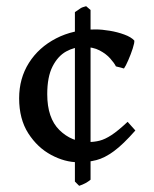

<svg xmlns="http://www.w3.org/2000/svg" viewBox="-20 -579 496 617"><path d="M271 -1.5Q255.9 11.2 234.4 18.1L220.7 4.4V-540Q232.9 -547.9 238 -551.8Q243.2 -555.7 256.8 -559.1L271 -546.9ZM415 -159.7Q376 -115.2 346.2 -93.3Q316.4 -71.3 289.6 -64.5Q262.7 -57.6 231.4 -57.6Q188.5 -57.6 144.5 -81.1Q100.6 -104.5 71 -150.4Q41.5 -196.3 41.5 -263.2Q41.5 -327.1 73 -377Q104.5 -426.8 160.2 -455.6Q215.8 -484.4 287.6 -484.4Q307.6 -484.4 332.5 -480.2Q357.4 -476.1 379.4 -468Q401.4 -460 411.6 -448.7Q412.6 -441.9 406.5 -423.1Q400.4 -404.3 392.1 -385.3Q383.8 -366.2 378.4 -358.9L352.5 -365.7Q347.2 -376.5 334.2 -391.1Q321.3 -405.8 300 -417Q278.8 -428.2 247.6 -428.2Q219.2 -428.2 192.6 -413.6Q166 -398.9 148.9 -365.5Q131.8 -332 131.8 -276.4Q131.8 -199.7 170.9 -161.1Q210 -122.6 264.2 -122.6Q283.2 -122.6 300.3 -127Q317.4 -131.3 338.4 -145Q359.4 -158.7 390.1 -187.5Z"/></svg>

Font: Dai Banna SIL Medium
Style: Regular
Weight: 500
Designer: Victor Gaultney
Foundry: SIL International
Version: Version 4.000